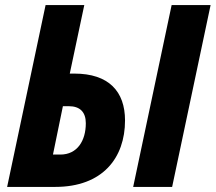

<svg xmlns="http://www.w3.org/2000/svg" viewBox="-20 -734 847 754"><path d="M503 0H656L807 -714H654ZM8 0H197C383 0 471 -114 471 -261C471 -375 407 -445 272 -445H254L311 -714H159ZM188 -127 227 -317H250C294 -317 317 -294 317 -250C317 -182 284 -127 217 -127Z"/></svg>

Font: Noto Sans Display SemiCondensed Extra
Style: Italic
Weight: 800
Width: 4
Italic angle: -12°
Designer: Monotype Design Team
Foundry: Monotype Imaging Inc.
Version: Version 1.900